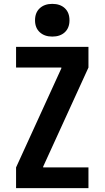

<svg xmlns="http://www.w3.org/2000/svg" viewBox="-20 -972 540 992"><path d="M63 0V-107L297 -619V-623H63V-730H437V-623L203 -111V-107H437V0ZM250 -783Q210 -783 185.5 -805.5Q161 -828 161 -867Q161 -907 185.5 -929.5Q210 -952 250 -952Q291 -952 315 -929.5Q339 -907 339 -867Q339 -828 315 -805.5Q291 -783 250 -783Z"/></svg>

Font: M PLUS 1 Code SemiBold
Style: Regular
Weight: 600
Designer: Coji Morishita
Foundry: UNDERFOREST DESIGN
Version: Version 1.005